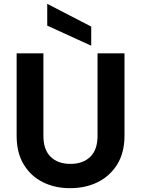

<svg xmlns="http://www.w3.org/2000/svg" viewBox="-20 -977 737 1004"><path d="M67 -698C67 -698 67 -267 67 -267C67 -267 67 -267 67 -267C67 -208 79 -158 104 -117C129 -76 162 -45 205 -24C247 -3 294 7 346 7C346 7 346 7 346 7C399 7 447 -3 490 -24C533 -45 567 -76 593 -117C618 -158 631 -208 631 -267C631 -267 631 -698 631 -698C631 -698 490 -698 490 -698C490 -698 490 -266 490 -266C490 -266 490 -266 490 -266C490 -219 478 -183 453 -158C428 -133 393 -120 348 -120C348 -120 348 -120 348 -120C303 -120 269 -133 244 -158C219 -183 207 -219 207 -266C207 -266 207 -698 207 -698C207 -698 67 -698 67 -698ZM227 -957C227 -957 227 -843 227 -843C227 -843 457 -738 457 -738C457 -738 457 -838 457 -838C457 -838 227 -957 227 -957Z"/></svg>

Font: Girnar Poppins
Style: SemiBold
Weight: 500
Designer: Ninad Kale (Devanagari), Jonny Pinhorn (Latin)
Foundry: Indian Type Foundry
Version: ""